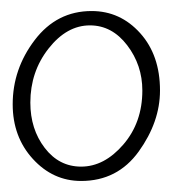

<svg xmlns="http://www.w3.org/2000/svg" viewBox="-20 -684 310 348"><path d="M127 -356Q76 -356 39.5 -396Q3 -436 3 -495Q3 -559 43 -611.5Q83 -664 146 -664Q198 -664 234 -624Q270 -584 270 -520Q270 -463 231.5 -409.5Q193 -356 127 -356ZM127 -382Q169 -382 203.5 -422Q238 -462 238 -520Q238 -566 210.5 -602Q183 -638 143 -638Q101 -638 68 -596Q35 -554 35 -498Q35 -450 61 -416Q87 -382 127 -382Z"/></svg>

Font: Comic Neue Light
Style: Regular
Weight: 300
Designer: Craig Rozynski
Foundry: Craig Rozynski
Version: Version 2.003